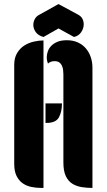

<svg xmlns="http://www.w3.org/2000/svg" viewBox="-20 -925 525 945"><path d="M366 -852Q380 -844 386 -832Q392 -820 392 -805Q392 -785 379.5 -766.5Q367 -748 344 -743L268 -785L194 -743Q168 -750 156 -767Q144 -784 144 -802Q144 -817 151 -830.5Q158 -844 171 -851L268 -905ZM184 0Q158 0 134 -5Q110 -10 91.5 -23Q73 -36 61.5 -59Q50 -82 50 -119V-606Q50 -640 64 -663.5Q78 -687 99 -700.5Q120 -714 145.5 -720Q171 -726 194 -726V0ZM204 -416H285Q285 -375 270 -347.5Q255 -320 209 -320H204ZM292 -559Q292 -570 290.5 -581.5Q289 -593 284.5 -602.5Q280 -612 271.5 -618Q263 -624 248 -624Q229 -624 216 -612Q210 -628 210 -641Q210 -657 215.5 -672.5Q221 -688 233 -700Q245 -712 263.5 -719.5Q282 -727 309 -727Q339 -727 362.5 -716.5Q386 -706 402 -687.5Q418 -669 426.5 -644.5Q435 -620 435 -592V0Q408 0 382.5 -4Q357 -8 336.5 -20.5Q316 -33 304 -58Q292 -83 292 -125Z"/></svg>

Font: Kenia
Style: Regular
Weight: 400
Designer: Julia Petretta
Foundry: Julia Petretta
Version: Version 1.001